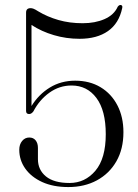

<svg xmlns="http://www.w3.org/2000/svg" viewBox="-20 -746 559 777"><path d="M58 -140Q58 -161.5 69.5 -175.5Q81 -189.5 98.5 -189.5Q115 -189.5 124.2 -178Q133.5 -166.5 133.5 -147.5V-102Q133.5 -58.5 166 -32Q198.5 -5.5 261.5 -5.5Q324 -5.5 366 -55Q408 -104.5 408 -203Q408 -299 370.2 -349.5Q332.5 -400 269.5 -400Q220.5 -400 180 -371Q139.5 -342 115 -295Q107 -284.5 98 -284.5Q85.5 -284.5 85.5 -297V-695Q85.5 -713 104 -713Q109.5 -713 116 -710.5Q122.5 -708 135 -700Q171.5 -678 216.5 -665Q261.5 -652 314.5 -652Q365 -652 403.2 -668.8Q441.5 -685.5 456.5 -719Q463 -727.5 470 -725.5Q477 -723.5 474.5 -713Q461.5 -651.5 417 -620.2Q372.5 -589 302 -589Q248 -589 198 -603.8Q148 -618.5 107.5 -645V-317Q136.5 -364 181.8 -391.8Q227 -419.5 284 -419.5Q343 -419.5 387 -393Q431 -366.5 455.2 -319.5Q479.5 -272.5 479.5 -211Q479.5 -143 451 -93.2Q422.5 -43.5 372.2 -16.2Q322 11 256.5 11Q195.5 11 151 -9.2Q106.5 -29.5 82.2 -63.8Q58 -98 58 -140Z"/></svg>

Font: Fraunces 72pt S000 Light
Style: Regular
Weight: 300
Version: Version 1.000; ttfautohint (v1.8.3)